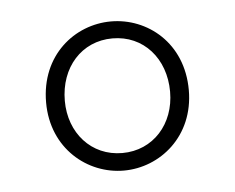

<svg xmlns="http://www.w3.org/2000/svg" viewBox="-32 -789 400 327"><g transform="rotate(-5 168.0 -625.5)"><path d="M168 -498C230 -498 290 -546 290 -625C290 -706 230 -753 168 -753C106 -753 46 -706 46 -625C46 -546 106 -498 168 -498ZM168 -528C115 -528 78 -570 78 -625C78 -682 115 -724 168 -724C221 -724 258 -682 258 -625C258 -570 221 -528 168 -528Z"/></g></svg>

Font: Harano Aji Gothic KR ExtraLight
Style: Regular
Weight: 250
Foundry: Masamichi Hosoda
Version: HaranoAjiGothicKR-ExtraLight version 20220220;ttx 4.29.1